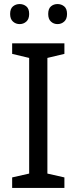

<svg xmlns="http://www.w3.org/2000/svg" viewBox="-20 -928 379 948"><path d="M298 0H40V-52L124 -71V-642L40 -662V-714H298V-662L214 -642V-71L298 -52ZM30 -859Q30 -885 44 -896.5Q58 -908 77 -908Q96 -908 110 -896.5Q124 -885 124 -859Q124 -834 110 -821.5Q96 -809 77 -809Q58 -809 44 -821.5Q30 -834 30 -859ZM218 -859Q218 -885 231.5 -896.5Q245 -908 264 -908Q283 -908 297 -896.5Q311 -885 311 -859Q311 -834 297 -821.5Q283 -809 264 -809Q245 -809 231.5 -821.5Q218 -834 218 -859Z"/></svg>

Font: Noto Music
Style: Regular
Weight: 400
Designer: Monotype Design Team, Benjamin Yang
Foundry: Monotype Imaging Inc.
Version: Version 2.002; ttfautohint (v1.8.4.7-5d5b)